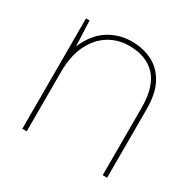

<svg xmlns="http://www.w3.org/2000/svg" viewBox="-121 -634 755 755"><g transform="rotate(30 256.5 -256.5)"><path d="M70 0V-501H86L91 -386Q119 -452 167 -482.5Q215 -513 272 -513Q323 -513 364.5 -492.5Q406 -472 430.5 -427.5Q455 -383 455 -310V0H435V-305Q435 -402 392.5 -447.5Q350 -493 272 -493Q221 -493 180 -467.5Q139 -442 114.5 -392Q90 -342 90 -270V0Z"/></g></svg>

Font: DM Sans 18pt Thin
Style: Regular
Weight: 250
Designer: Colophon Foundry, Jonny Pinhorn
Foundry: Colophon Foundry
Version: Version 4.004;gftools[0.9.30]